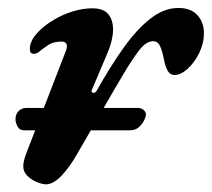

<svg xmlns="http://www.w3.org/2000/svg" viewBox="-20 -454 538 488"><path d="M41.6 -122.7Q29.7 -122.7 24.6 -132.5Q19.4 -142.3 19.4 -151.2Q19.4 -163.9 27.3 -171.8Q35.3 -179.7 47.5 -179.7H329.7Q338.8 -179.7 344.9 -174.6Q351 -169.6 351 -162.3Q351 -161.3 350.5 -160.4Q350 -159.5 350 -157.6Q346.7 -145.2 336.3 -133.9Q325.9 -122.7 310 -122.7ZM96.9 14.5Q87.8 14.5 74 9Q60.2 3.4 49.6 -7Q39.1 -17.4 39.1 -30.8Q39.1 -37.9 41 -45.7Q43 -53.5 46.5 -63.5L147.5 -324.8Q151.7 -335.4 149.1 -341.8Q146.6 -348.3 136.6 -348.3Q116 -348.3 103.7 -340.3Q91.5 -332.3 77.1 -320.9Q71.9 -316.9 64.4 -317.4Q56.8 -317.8 56 -326.5Q54.4 -346.8 72.5 -367.8Q90.7 -388.9 118.4 -404.5Q140.3 -417.6 165.8 -425.2Q191.3 -432.9 215.1 -432.9Q243.1 -432.9 255.5 -417.6Q267.9 -402.4 267.3 -376.4Q266.7 -350.5 252.3 -317.2L213.8 -226.3Q210.7 -219.3 216.3 -218.2Q222 -217 225.8 -223.6Q260.9 -286.1 294.5 -333.1Q328 -380 362.6 -406.9Q397.2 -433.8 433.3 -433.8Q465 -433.8 481.7 -415.5Q498.3 -397.2 498.3 -369.8Q498.3 -343.6 486.1 -318.9Q473.8 -294.1 456.6 -278.8Q439.4 -263.4 423.7 -263.4Q412.4 -263.4 406.4 -273.7Q400.3 -284 396.2 -305Q393 -322.4 387.3 -335.8Q381.7 -349.3 369 -349.3Q351.7 -349.3 333.9 -326.4Q316.2 -303.6 292.8 -264.2Q285.1 -251.7 270.8 -226.9Q256.5 -202.1 239.3 -172.3Q222.1 -142.4 205.3 -113.2Q188.6 -84 176.1 -62.7Q157.3 -29.5 136.4 -7.5Q115.4 14.5 96.9 14.5Z"/></svg>

Font: EB Garamond
Style: Italic
Weight: 400
Italic angle: -17.2°
Designer: Georg Duffner and Octavio Pardo
Foundry: Georg Duffner
Version: Version 1.001